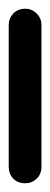

<svg xmlns="http://www.w3.org/2000/svg" viewBox="-20 -420 115 440"><path d="M0 -38H75V-363H0ZM38 -75Q21 -75 10.5 -64Q0 -53 0 -38Q0 -21 10.5 -10.5Q21 0 38 0Q53 0 64 -10.5Q75 -21 75 -38Q75 -53 64 -64Q53 -75 38 -75ZM38 -400Q21 -400 10.5 -389Q0 -378 0 -363Q0 -346 10.5 -335.5Q21 -325 38 -325Q53 -325 64 -335.5Q75 -346 75 -363Q75 -378 64 -389Q53 -400 38 -400Z"/></svg>

Font: Wavefont Medium
Style: Regular
Weight: 500
Version: Version 3.004;gftools[0.9.33]